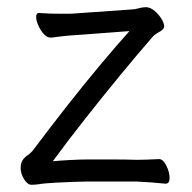

<svg xmlns="http://www.w3.org/2000/svg" viewBox="-20 -501 530 531"><path d="M420 -61Q431 -61 440 -43Q449 -25 449 -9Q449 7 438 7Q418 5 398 3.5Q378 2 357 1H222Q206 1 182.5 2Q159 3 138.5 4Q118 5 108 6Q96 7 87 8.5Q78 10 67 10Q56 10 46.5 -5.5Q37 -21 37 -37Q37 -46 40 -53Q44 -63 55.5 -71Q67 -79 74 -89Q116 -145 163 -205Q210 -265 256 -320Q302 -375 338 -415L191 -404Q172 -403 154.5 -401Q137 -399 122 -397H120Q110 -397 101 -407Q92 -417 86 -430.5Q80 -444 80 -454Q80 -465 87 -465H89Q102 -464 116 -463.5Q130 -463 144 -463Q156 -463 168 -463Q180 -463 190 -464L346 -475Q353 -475 363 -478Q373 -481 382 -481H386Q397 -480 408 -470.5Q419 -461 426.5 -449Q434 -437 434 -428Q434 -420 421 -413Q408 -406 402 -399Q361 -352 312.5 -293Q264 -234 215.5 -172.5Q167 -111 126 -55Q146 -57 174.5 -58.5Q203 -60 222 -60Q251 -60 291 -60Q331 -60 357 -59Q368 -59 385.5 -59.5Q403 -60 419 -61Z"/></svg>

Font: Moon Stars Kai T
Style: Regular
Weight: 400
Designer: GuiWonder
Version: Version 1.101